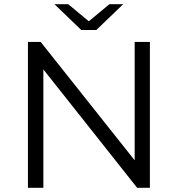

<svg xmlns="http://www.w3.org/2000/svg" viewBox="-20 -901 853 921"><path d="M114 0V-700H175L626 -132V-700H699V0H638L188 -568V0ZM370 -757 241 -881H307L406 -799L505 -881H571L442 -757Z"/></svg>

Font: Modern
Style: Small
Weight: 400
Designer: Julieta Ulanovsky
Foundry: Julieta Ulanovsky
Version: Version 8.000